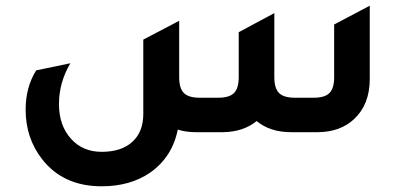

<svg xmlns="http://www.w3.org/2000/svg" viewBox="-20 -464 1408 674"><path d="M1153 -378 1278 -444V-187Q1278 -97 1223 -46Q1175 -1 1097 0H1002Q928 0 881 -39Q834 -1 763 0H667Q633 0 604 -9Q585 87 507 142Q437 190 337 190Q202 190 128 95Q70 21 70 -79Q70 -158 107 -217L227 -242Q187 -174 187 -99Q187 -23 230 24Q271 69 337 69Q406 69 444.5 34Q483 -1 483 -64V-325L609 -391V-193Q609 -154 625.5 -137.5Q642 -121 680 -121H747Q785 -121 801.5 -137.5Q818 -154 818 -193V-351L943 -418V-193Q943 -154 959.5 -137.5Q976 -121 1014 -121H1082Q1120 -121 1136.5 -137.5Q1153 -154 1153 -193Z"/></svg>

Font: Tajawal
Style: Bold
Weight: 700
Designer: Boutros Fonts
Foundry: Created by Boutros International 2017
Version: Version 1.700